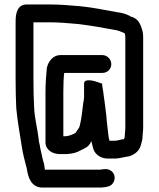

<svg xmlns="http://www.w3.org/2000/svg" viewBox="-20 -666 711 861"><path d="M50 -571V-310C50 -260 51 -222 53 -180C59 -116 70 -61 79 -1C83 26 92 57 98 82C99 85 100 87 100 89C106 132 121 173 167 175H433L453 173L461 171C494 167 507 120 478 100C462 89 448 92 428 95H182L181 94L179 78C178 71 177 64 174 57C169 40 166 19 161 1L158 -17C157 -20 156 -24 155 -29L153 -45C148 -91 135 -134 133 -185C131 -226 130 -261 130 -310V-566H200C248 -566 286 -562 333 -558C388 -551 437 -543 488 -533C511 -530 522 -524 539 -517C541 -511 542 -508 542 -499V-94C542 -79 539 -63 539 -51L536 -42C523 -42 510 -35 496 -35H471C468 -46 467 -49 466 -61C463 -90 459 -114 457 -146L449 -210C448 -220 446 -229 445 -238C444 -254 438 -276 438 -291L417 -298C404 -303 390 -306 377 -306C364 -306 357 -301 357 -291V-227C356 -225 356 -222 356 -219C355 -214 354 -208 353 -202C349 -171 346 -134 338 -104C335 -88 325 -83 319 -70C304 -63 292 -55 268 -55H264V-254C264 -267 265 -339 269 -339H439C461 -339 479 -356 479 -378C479 -400 461 -419 439 -419H250C219 -419 196 -391 190 -361C187 -330 184 -292 184 -253V-28C184 6 215 25 249 25H268C291 25 313 22 330 14L362 -2C375 -9 384 -19 389 -32L390 -33V-32C392 -23 397 -2 400 6C409 28 433 45 463 45H499C519 44 540 37 559 35C583 28 604 11 611 -13C614 -24 618 -36 619 -47C619 -61 622 -78 622 -94V-499C622 -510 621 -520 619 -527C609 -562 599 -584 563 -593V-594C542 -605 529 -608 501 -612C447 -622 398 -632 341 -638C291 -642 252 -646 200 -646H100C60 -646 50 -610 50 -571Z"/></svg>

Font: Electronic
Style: ExBd
Weight: 800
Version: Version 1.011